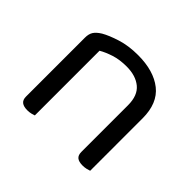

<svg xmlns="http://www.w3.org/2000/svg" viewBox="-117 -627 785 785"><g transform="rotate(45 275.0 -235.0)"><path d="M475 -305V-203H395V-301Q395 -357 363.5 -383Q332 -409 279 -409Q239 -409 208 -399Q177 -389 155 -376V-203H75V-372Q75 -393 83.5 -406.5Q92 -420 113 -433Q139 -448 182 -461.5Q225 -475 279 -475Q370 -475 422.5 -433.5Q475 -392 475 -305ZM75 -258H155V-2Q150 0 140 2.5Q130 5 118 5Q97 5 86 -3.5Q75 -12 75 -31ZM395 -258H475V-2Q470 0 459.5 2.5Q449 5 438 5Q416 5 405.5 -3.5Q395 -12 395 -31Z"/></g></svg>

Font: Baloo Tamma 2
Style: Regular
Weight: 400
Designer: Divya Kowshik, Shuchita Grover and Ek Type
Foundry: Ek Type
Version: Version 1.700